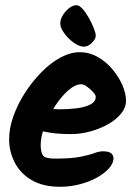

<svg xmlns="http://www.w3.org/2000/svg" viewBox="-20 -728 503 736"><path d="M286 -528Q322 -528 354 -510Q386 -492 410.5 -463Q435 -434 449 -402Q463 -370 463 -341Q463 -316 444.5 -293Q426 -270 395.5 -252.5Q365 -235 327.5 -224.5Q290 -214 252 -214Q206 -214 171 -219.5Q136 -225 115 -232L126 -318Q140 -315 164.5 -312Q189 -309 210 -309Q243 -309 274.5 -313Q306 -317 326.5 -327.5Q347 -338 347 -357Q347 -364 337 -375Q327 -386 314 -395.5Q301 -405 292 -405Q268 -405 241 -381Q214 -357 190 -320Q166 -283 151 -243.5Q136 -204 136 -173Q136 -146 144 -133Q152 -120 190 -120Q253 -120 288 -127Q323 -134 341.5 -141Q360 -148 374 -148Q397 -148 406 -140.5Q415 -133 415 -121Q415 -102 397.5 -82.5Q380 -63 351 -47Q322 -31 285.5 -21.5Q249 -12 211 -12Q145 -12 101.5 -37.5Q58 -63 36.5 -105Q15 -147 15 -194Q15 -237 31.5 -283Q48 -329 76 -372.5Q104 -416 139 -451.5Q174 -487 212 -507.5Q250 -528 286 -528ZM211 -638Q211 -653 220.5 -669Q230 -685 244.5 -696.5Q259 -708 273 -708Q284 -708 296.5 -694Q309 -680 320.5 -659.5Q332 -639 339.5 -620Q347 -601 347 -591Q347 -578 332 -563.5Q317 -549 302 -549Q284 -549 262.5 -564.5Q241 -580 226 -601Q211 -622 211 -638Z"/></svg>

Font: Kalam Variable Light
Style: Regular
Weight: 300
Designer: Lipi Raval, Jonny Pinhorn
Foundry: Indian Type Foundry
Version: Version 3.000